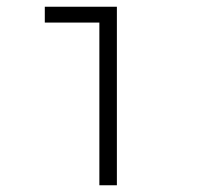

<svg xmlns="http://www.w3.org/2000/svg" viewBox="-20 -550 590 570"><path d="M275 0V-483H113V-530H327V0Z"/></svg>

Font: Lode Dark
Style: Regular
Weight: 400
Monospace: yes
Designer: Belleve Invis
Foundry: Belleve Invis
Version: Version 29.2.0; ttfautohint (v1.8.3)